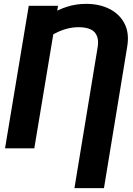

<svg xmlns="http://www.w3.org/2000/svg" viewBox="-20 -757 679 980"><path d="M510.7 203.1H360L478.7 -517.6Q486.2 -564.8 463.8 -591.4Q441.3 -617.9 380.1 -618.2Q321.5 -617.9 261.9 -587.1Q202.3 -556.3 142.6 -494.7L165.8 -630.3Q195.6 -657.5 234.5 -682Q273.3 -706.5 320.1 -721.9Q366.8 -737.3 419.7 -737.3Q487 -737.3 538.5 -711.6Q590 -685.8 615.5 -636.9Q641 -587.9 629.1 -517.6ZM276.2 -727.5 155.1 0H5.7L126.8 -727.5Z"/></svg>

Font: Inter Tight
Style: Italic
Weight: 400
Italic angle: -9.39999°
Designer: Rasmus Andersson
Foundry: rsms
Version: Version 3.002